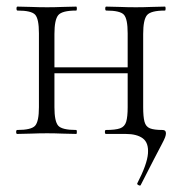

<svg xmlns="http://www.w3.org/2000/svg" viewBox="-20 -406 551 582"><path d="M407 154Q406 158 400.5 155.5Q395 153 396 150Q426 92 428.5 59.5Q431 27 413 13.5Q395 0 361 0H301Q298 0 298 -6Q298 -12 301 -12Q330 -12 344 -17Q358 -22 362.5 -37Q367 -52 367 -81V-305Q367 -349 355.5 -361.5Q344 -374 302 -374Q299 -374 299 -380Q299 -386 302 -386Q320 -386 343.5 -385Q367 -384 392 -384Q415 -384 438.5 -385Q462 -386 480 -386Q482 -386 482 -380Q482 -374 480 -374Q437 -374 425.5 -360Q414 -346 414 -303V-81Q414 -52 418 -37Q422 -22 434.5 -17Q447 -12 473 -12Q483 -12 483 -2Q483 3 480.5 10Q478 17 470 32Q462 47 447 76Q432 105 407 154ZM32 0Q29 0 29 -6Q29 -12 32 -12Q75 -12 86.5 -25Q98 -38 98 -81V-305Q98 -349 86.5 -361.5Q75 -374 33 -374Q30 -374 30 -380Q30 -386 33 -386Q51 -386 74.5 -385Q98 -384 123 -384Q146 -384 169.5 -385Q193 -386 211 -386Q213 -386 213 -380Q213 -374 211 -374Q168 -374 156.5 -360Q145 -346 145 -303V-81Q145 -38 156.5 -25Q168 -12 211 -12Q213 -12 213 -6Q213 0 211 0Q192 0 169 -1Q146 -2 123 -2Q98 -2 74.5 -1Q51 0 32 0ZM120 -184V-202H389V-184Z"/></svg>

Font: Cormorant Light
Style: Regular
Weight: 300
Designer: Christian Thalmann (Catharsis Fonts)
Foundry: Catharsis Fonts
Version: Version 4.000